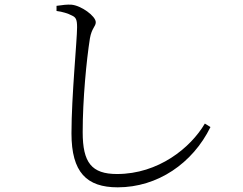

<svg xmlns="http://www.w3.org/2000/svg" viewBox="-20 -765 1040 822"><path d="M222 -718C247 -715 272 -707 287 -699C305 -691 310 -682 310 -648C310 -594 286 -352 286 -194C286 -27 351 37 484 37C655 37 805 -66 881 -221L857 -236C796 -132 658 -20 481 -20C372 -20 334 -69 334 -199C334 -339 350 -506 365 -601C373 -646 390 -651 390 -670C390 -696 327 -742 285 -745C268 -746 249 -744 222 -740Z"/></svg>

Font: Kiri Minchoo Light
Style: Regular
Weight: 300
Designer: Ryoko NISHIZUKA 西塚涼子 (kana & ideographs); Frank Grießhammer (Latin, Greek & Cyrillic);
akenotsuki.com/eyeben/fonts/ (U+
Foundry: Adobe
akenotsuki.com/eyeben/fonts/
Version: Version 4.002;hotconv 1.0.119;makeotfexe 2.5.65604